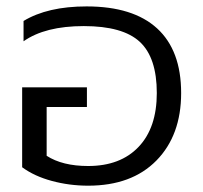

<svg xmlns="http://www.w3.org/2000/svg" viewBox="-20 -570 641 605"><path d="M257.8 15.1Q198.7 15.1 143.6 0.2Q88.4 -14.6 49.8 -43V-294.9H253.9V-232.9H127V-79.1Q176.8 -46.9 257.8 -46.9Q359.4 -46.9 416.7 -107.2Q474.1 -167.5 474.1 -276.9Q474.1 -388.2 420.7 -438Q367.2 -487.8 244.1 -487.8Q122.1 -487.8 54.2 -439.9V-503.9Q129.9 -549.8 252.9 -549.8Q399.4 -549.8 475.1 -480.5Q550.8 -411.1 550.8 -276.9Q550.8 -143.6 472.9 -64.2Q395 15.1 257.8 15.1Z"/></svg>

Font: Prompt Light
Style: Regular
Weight: 300
Designer: Katatrad Team
Foundry: CadsonDemak
Version: Version 1.000;PS 001.000;hotconv 1.0.88;makeotf.lib2.5.64775